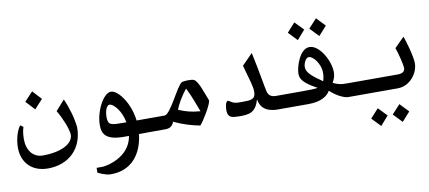

<svg xmlns="http://www.w3.org/2000/svg" viewBox="-96 -1230 4392 1964"><g transform="rotate(-10 2100.0 -247.5)"><path d="M269 -432 355 -526 269 -619 182 -526ZM293 186C513 186 659 41 659 -176C651 -266 617 -388 574 -481L481 -376C536 -282 577 -178 582 -116C582 -19 454 46 263 46C166 46 101 -33 101 -151C101 -199 108 -249 119 -276L89 -298C58 -261 33 -185 27 -109C13 68 119 186 293 186Z M1400 -140H1270C1264 -192 1250 -255 1218 -320C1173 -412 1110 -476 1062 -476C983 -476 891 -301 891 -157C891 -64 930 2 1114 2H1166C1153 77 1115 149 1029 203C953 251 868 266 844 266H783V317C862 353 890 356 920 356C1131 356 1247 205 1270 1C1322 0 1374 0 1400 0ZM973 -226C973 -291 994 -358 1035 -346C1069 -337 1142 -264 1164 -140H1145C1009 -140 973 -140 973 -226Z M2035 -216C1997 -312 1963 -423 1922 -445C1896 -459 1813 -455 1793 -445C1743 -420 1623 -140 1561 -140H1400V0H1527C1571 0 1611 0 1636 -63C1730 -17 1827 10 1903 24C1934 -5 2042 -182 2035 -216ZM1706 -174C1721 -219 1769 -306 1825 -373C1875 -277 1906 -178 1930 -120C1845 -126 1785 -141 1706 -174Z M2294 0C2424 4 2483 -11 2521 -140C2539 0 2678 0 2716 0H2800V-140H2716C2661 -140 2639 -168 2630 -205C2620 -244 2593 -416 2550 -615L2439 -503C2475 -363 2506 -284 2506 -222C2506 -141 2453 -140 2380 -140H2328C2263 -140 2242 -176 2224 -176C2199 -176 2192 -110 2192 -81C2192 -5 2242 -2 2294 0Z M3345 -760 3258 -851 3173 -758 3261 -666ZM3120 -758 3033 -848 2949 -755 3037 -663ZM3466 -140C3414 -140 3400 -141 3373 -148C3339 -157 3315 -168 3312 -173C3329 -202 3343 -232 3343 -277C3343 -396 3244 -573 3141 -573C3037 -573 2983 -390 2983 -322C2983 -289 2996 -256 3040 -219C3071 -194 3105 -172 3152 -147C3121 -141 3073 -140 2992 -140H2800V0H3030C3160 0 3228 -44 3259 -98C3326 -36 3402 0 3445 0H3500V-140ZM3059 -379C3059 -418 3085 -473 3117 -473C3156 -473 3233 -392 3233 -288C3233 -260 3228 -229 3219 -204C3116 -276 3059 -320 3059 -379Z M3500 0H3957C4089 0 4175 -124 4175 -222C4175 -296 4126 -461 4107 -510L4006 -409C4025 -361 4057 -230 4058 -196C4060 -155 4024 -140 3986 -140H3500ZM3949 347 4033 253 3946 162 3861 255ZM3725 350 3808 255 3721 165 3637 258Z"/></g></svg>

Font: Kawkab Mono
Style: Bold
Weight: 700
Monospace: yes
Designer: Abdullah Arif
Foundry: Abdullah Arif
Version: Version 1.000;PS 000.500;hotconv 1.0.88;makeotf.lib2.5.64775